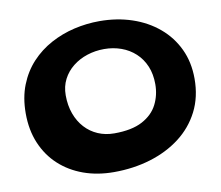

<svg xmlns="http://www.w3.org/2000/svg" viewBox="-73 -684 947 824"><g transform="rotate(-10 400.0 -271.5)"><path d="M360 52.5Q288 52.5 227.8 30.8Q167.5 9 123.2 -31.8Q79 -72.5 54.5 -130.5Q30 -188.5 30 -261Q30 -330 51.5 -384.2Q73 -438.5 110.2 -478.5Q147.5 -518.5 196 -544.8Q244.5 -571 299.2 -583.8Q354 -596.5 410 -596.5Q486 -596.5 551.5 -574.5Q617 -552.5 666 -511.2Q715 -470 742.2 -412.2Q769.5 -354.5 769.5 -282.5Q769.5 -203 737.8 -140.8Q706 -78.5 649.8 -35.5Q593.5 7.5 519.2 30Q445 52.5 360 52.5ZM390 -111Q466.5 -111 512.5 -135.5Q558.5 -160 579 -200.5Q599.5 -241 599.5 -288.5Q599.5 -332.5 585 -367Q570.5 -401.5 544.2 -425.8Q518 -450 483.2 -462.5Q448.5 -475 409 -475Q370 -475 334.8 -463.5Q299.5 -452 272 -430.2Q244.5 -408.5 228.5 -377.5Q212.5 -346.5 212.5 -308Q212.5 -263.5 225.8 -227.2Q239 -191 262.8 -165Q286.5 -139 319 -125Q351.5 -111 390 -111Z"/></g></svg>

Font: Gluten Thin Medium
Style: Regular
Weight: 500
Version: Version 1.300